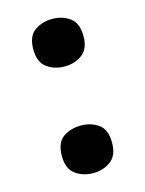

<svg xmlns="http://www.w3.org/2000/svg" viewBox="-93 -616 520 687"><g transform="rotate(-15 167.5 -272.5)"><path d="M168 -382Q129 -382 101.5 -402.5Q74 -423 74 -470Q74 -518 101.5 -538Q129 -558 168 -558Q205 -558 232.5 -538Q260 -518 260 -470Q260 -423 232.5 -402.5Q205 -382 168 -382ZM168 13Q129 13 101.5 -7.5Q74 -28 74 -75Q74 -124 101.5 -143.5Q129 -163 168 -163Q205 -163 232.5 -143.5Q260 -124 260 -75Q260 -28 232.5 -7.5Q205 13 168 13Z"/></g></svg>

Font: Noto Sans Bengali ExtraBold
Style: Regular
Weight: 800
Designer: Jelle Bosma - Monotype Design Team
Foundry: Monotype Imaging Inc.
Version: Version 2.003; ttfautohint (v1.8.4.7-5d5b)